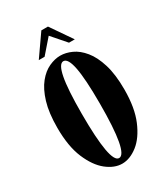

<svg xmlns="http://www.w3.org/2000/svg" viewBox="-170 -742 725 831"><g transform="rotate(-30 192.0 -326.5)"><path d="M191 11Q152.5 11 114.2 -19.2Q76 -49.5 50.2 -110.5Q24.5 -171.5 24.5 -263.5Q24.5 -338.5 40 -389.5Q55.5 -440.5 80.5 -471.2Q105.5 -502 134.8 -515.2Q164 -528.5 191 -528.5Q218.5 -528.5 247.8 -515.2Q277 -502 302.2 -471.2Q327.5 -440.5 343.2 -389.5Q359 -338.5 359 -263.5Q359 -171.5 333.2 -110.5Q307.5 -49.5 268.8 -19.2Q230 11 191 11ZM191 -17Q236.5 -17 236.5 -263.5Q236.5 -386 225.2 -443.5Q214 -501 191 -501Q169 -501 157.8 -443.5Q146.5 -386 146.5 -263.5Q146.5 -17 191 -17ZM101.5 -558 175.5 -664H208.5L281.5 -558H252.5L191.5 -628L130.5 -558Z"/></g></svg>

Font: Imbue 50pt
Style: Bold
Weight: 700
Designer: Tyler Finck
Foundry: Etcetera Type Company
Version: Version 1.102; ttfautohint (v1.8.3)